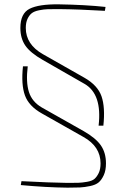

<svg xmlns="http://www.w3.org/2000/svg" viewBox="-20 -722 583 886"><path d="M370 -335 178 -445Q120 -478 97 -511.5Q74 -545 74 -593Q74 -660 116.5 -681.5Q159 -703 251 -702Q374 -700 467 -690L464 -672Q347 -679 251 -680Q219 -680 200.5 -679.5Q182 -679 160 -674.5Q138 -670 126.5 -661Q115 -652 107 -635Q99 -618 99 -593Q99 -517 178 -472L370 -363Q431 -328 448.5 -277.5Q466 -227 457 -142H435Q452 -288 370 -335ZM86 -416H108Q99 -343 113.5 -297.5Q128 -252 173 -226L366 -117Q422 -85 445.5 -51Q469 -17 469 32Q469 64 459 86Q449 108 435.5 119.5Q422 131 396 136.5Q370 142 349 143Q328 144 292 144Q194 143 76 132L79 114Q213 121 292 122Q325 122 341.5 121.5Q358 121 381.5 117Q405 113 416 103.5Q427 94 435.5 76.5Q444 59 444 32Q444 -46 365 -90L174 -198Q113 -232 95 -282Q77 -332 86 -416Z"/></svg>

Font: Exo 2.0 Thin
Style: Regular
Weight: 250
Designer: Natanael Gama
Version: Version 1.001;PS 001.001;hotconv 1.0.70;makeotf.lib2.5.58329